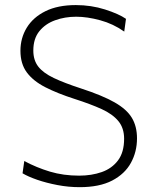

<svg xmlns="http://www.w3.org/2000/svg" viewBox="-20 -746 618 775"><path d="M301.5 9.5Q256.5 9.5 212 1Q167.5 -7.5 130.5 -20.2Q93.5 -33 71 -46.5L78 -96Q127.5 -69.5 181.8 -53.2Q236 -37 299.5 -37Q349.5 -37 390.8 -51.5Q432 -66 456.5 -98.8Q481 -131.5 481 -186Q481 -229 457.8 -257.2Q434.5 -285.5 390 -305.8Q345.5 -326 281.5 -346.5Q211.5 -369 162.8 -394Q114 -419 88.2 -453.8Q62.5 -488.5 62.5 -541Q62.5 -592.5 88.2 -634.5Q114 -676.5 163.8 -701Q213.5 -725.5 286 -725.5Q348 -725.5 403.8 -707.8Q459.5 -690 488.5 -670L481.5 -618.5Q437 -650 384.5 -664.2Q332 -678.5 287.5 -678.5Q242 -678.5 202.5 -664.2Q163 -650 138.8 -620Q114.5 -590 114.5 -542Q114.5 -503 134.5 -477.2Q154.5 -451.5 197 -431.2Q239.5 -411 307 -389Q393 -361 442.2 -333Q491.5 -305 512.2 -270.5Q533 -236 533 -187.5Q533 -133.5 508.5 -88.8Q484 -44 432.8 -17.2Q381.5 9.5 301.5 9.5Z"/></svg>

Font: Heraclito ExtraLight
Style: Regular
Weight: 200
Designer: Kostas Bartsokas (font) & Cristiano Sobral (main changes)
Foundry: Kostas Bartsokas (font) & Cristiano Sobral (main changes)
Version: Version 1.00;July 8, 2020;FontCreator 13.0.0.2655 64-bit